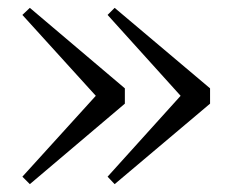

<svg xmlns="http://www.w3.org/2000/svg" viewBox="-20 -519 580 489"><path d="M56 -499 298 -294V-255L56 -50L37 -69L224 -275L37 -481ZM272 -499 515 -294V-255L272 -50L254 -69L440 -275L254 -481Z"/></svg>

Font: Early Summer Mincho
Style: Regular
Weight: 400
Designer: GuiWonder
Version: Version 1.002